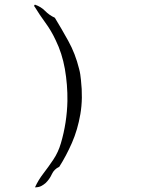

<svg xmlns="http://www.w3.org/2000/svg" viewBox="-20 -749 621 823"><path d="M327 -406Q336 -327 324.5 -260Q313 -193 288.5 -137Q264 -81 234 -34Q212 -24 202 -2Q192 20 175 36Q167 43 156.5 48.5Q146 54 130 54Q144 23 166 -5.5Q188 -34 209 -65.5Q230 -97 241 -135Q254 -179 261 -224.5Q268 -270 269 -316Q270 -385 258 -454Q246 -521 219 -576Q200 -617 175 -651Q150 -685 130 -718Q126 -722 126.5 -725Q127 -728 130 -729Q156 -720 173.5 -702Q191 -684 215 -673Q242 -629 272.5 -574Q303 -519 319 -454Q322 -443 324 -430.5Q326 -418 327 -406Z"/></svg>

Font: Yuji Mai
Style: Regular
Weight: 400
Designer: Kataoka Yuji
Foundry: Kinuta Font Factory
Version: Version 3.002